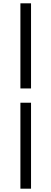

<svg xmlns="http://www.w3.org/2000/svg" viewBox="-20 -858 309 1157"><path d="M103 -325H167V-838H103ZM103 279H167V-239H103Z"/></svg>

Font: Noto Sans CJK SC Regular
Style: Regular
Weight: 400
Designer: Ryoko NISHIZUKA (kana & ideographs); Paul D. Hunt (Latin, Greek & Cyrillic); Wenlong ZHANG (bopomofo); Sandoll Communica
Foundry: Adobe Systems Incorporated
Version: Version 1.004;PS 1.004;hotconv 1.0.82;makeotf.lib2.5.63406